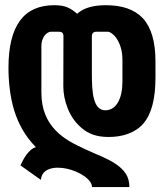

<svg xmlns="http://www.w3.org/2000/svg" viewBox="-20 -536 642 752"><path d="M340.3 196.8H486.8C486.8 175.8 481.9 158.2 472.2 143.6C453.1 114.3 415.5 93.3 377.9 76.7C361.3 69.3 352.5 66.4 314.5 48.8C269 27.8 229.5 8.3 196.3 -26.9C164.1 -61 142.1 -106.9 142.1 -173.8V-356.4C142.1 -371.6 146.5 -385.3 153.8 -395.5C159.7 -403.8 169.4 -411.6 179.2 -411.6H211.9C223.1 -411.6 228 -405.3 228.5 -397.5L228 -197.3C228 -171.4 233.4 -141.1 245.1 -111.8C257.3 -81.1 275.4 -54.7 300.8 -33.7C326.2 -12.7 356.4 0.5 405.8 0.5C460.4 0.5 510.3 -15.6 542 -52.7C573.7 -89.8 588.9 -149.9 588.9 -231.9V-294.9C588.9 -373 572.3 -428.7 539.6 -464.4C506.8 -499.5 457.5 -515.6 395 -515.6C343.3 -515.6 306.6 -504.4 282.2 -481.9C254.9 -505.9 233.9 -515.6 192.4 -515.6C73.7 -515.6 13.2 -436 13.2 -270.5C13.2 -218.8 19 -157.7 35.6 -103.5C52.2 -50.3 78.1 -2.9 120.6 40.5C106.4 43.9 93.3 56.6 83 70.8C72.8 85 64.5 101.6 60.1 111.8L140.1 168.5C142.1 145.5 155.3 131.8 174.8 125.5C193.8 119.1 219.2 119.6 243.2 125C264.6 129.9 290.5 140.1 310.1 153.8C328.1 166.5 340.3 181.6 340.3 196.8ZM393.1 -104C368.2 -104 355.5 -121.6 348.1 -148.9C340.8 -175.8 339.8 -211.9 339.8 -249V-394C339.8 -405.3 346.2 -411.6 356 -411.6H403.3C410.6 -411.6 424.8 -402.8 437 -384.8C447.8 -368.7 459.5 -340.8 459.5 -303.2V-216.8C459.5 -183.6 453.6 -155.3 442.4 -135.7C431.2 -115.7 413.6 -104 393.1 -104Z"/></svg>

Font: Hack
Style: Bold
Weight: 700
Monospace: yes
Designer: Christopher Simpkins
Foundry: Christopher Simpkins
Version: Version 2.010